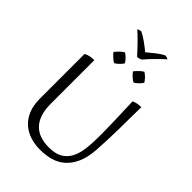

<svg xmlns="http://www.w3.org/2000/svg" viewBox="-315 -1242 1392 1392"><g transform="rotate(45 381.5 -546.0)"><path d="M189 -274Q189 -210 204.5 -165.5Q220 -121 248.5 -93Q277 -65 316 -52.5Q355 -40 403 -40Q466 -40 505 -61.5Q544 -83 566.5 -123Q589 -163 597 -220.5Q605 -278 605 -349Q605 -426 602.5 -516Q600 -606 596 -706Q613 -714 632.5 -717.5Q652 -721 671 -721Q669 -658 669 -601.5Q669 -545 668 -490Q667 -435 665 -380.5Q663 -326 659 -268Q653 -187 628 -132.5Q603 -78 565 -44.5Q527 -11 476.5 3Q426 17 369 17Q316 17 268.5 2Q221 -13 185 -44.5Q149 -76 128 -125.5Q107 -175 107 -244V-703Q141 -721 189 -721ZM559 -1100Q522 -1066 490.5 -1034Q459 -1002 430 -968Q413 -957 391 -957Q359 -993 322 -1031Q285 -1069 251 -1099Q257 -1104 266 -1106.5Q275 -1109 283 -1109Q310 -1096 344 -1072Q378 -1048 409 -1022Q437 -1046 468.5 -1070.5Q500 -1095 528 -1109Q548 -1109 559 -1100ZM561 -861Q557 -854 550 -846Q543 -838 535.5 -830.5Q528 -823 520 -817Q512 -811 505 -807Q490 -814 472.5 -830Q455 -846 444 -861Q456 -877 472.5 -893Q489 -909 505 -918Q519 -910 535.5 -893.5Q552 -877 561 -861ZM362 -861Q358 -854 351 -846Q344 -838 336.5 -830.5Q329 -823 321 -817Q313 -811 306 -807Q291 -814 273.5 -830Q256 -846 245 -861Q257 -877 273.5 -893Q290 -909 306 -918Q320 -910 336.5 -893.5Q353 -877 362 -861Z"/></g></svg>

Font: Gotu
Style: Regular
Weight: 400
Designer: Sarang Kulkarni & Kailash Malviya
Foundry: Ek Type
Version: Version 2.320;hotconv 1.0.109;makeotfexe 2.5.65596; ttfautoh